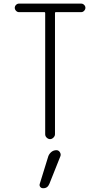

<svg xmlns="http://www.w3.org/2000/svg" viewBox="-20 -750 540 1035"><path d="M240.2 92.8Q245.1 79.1 256.8 69.3Q268.6 59.6 284.2 59.6Q295.9 59.6 302.7 70.3Q309.6 81.1 305.7 91.8L246.1 241.2Q236.3 265.6 211.9 264.6Q202.1 264.6 196.8 257.3Q191.4 250 194.3 241.2ZM82 -684.6Q73.2 -684.6 66.4 -691.9Q59.6 -699.2 59.6 -708Q59.6 -716.8 66.4 -723.6Q73.2 -730.5 82 -730.5H418Q426.8 -730.5 433.6 -723.6Q440.4 -716.8 440.4 -708Q440.4 -699.2 433.6 -691.9Q426.8 -684.6 418 -684.6H280.3Q276.4 -684.6 276.4 -679.7V-26.4Q276.4 -16.6 268.1 -8.3Q259.8 0 250 0Q240.2 0 231.9 -7.8Q223.6 -15.6 223.6 -26.4V-679.7Q223.6 -684.6 219.7 -684.6Z"/></svg>

Font: Rounded-L Mgen+ 1m light
Style: Regular
Weight: 200
Designer: [Source Han Sans]
Ryoko NISHIZUKA  (kana & ideographs); Paul D. Hunt (Latin, Greek & Cyrillic); Wenlong ZHANG  (bopomofo
Version: Version 1.059.20150602